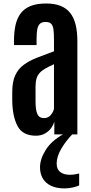

<svg xmlns="http://www.w3.org/2000/svg" viewBox="-20 -761 514 1087"><path d="M183.6 7.3Q108.4 7.3 79.3 -47.4Q50.3 -102.1 49.3 -192.4V-239.3Q49.3 -297.9 66.2 -334.5Q83 -371.1 114.3 -394Q145.5 -417 189 -434.1Q232.4 -451.2 285.6 -470.7V-534.7Q285.6 -571.8 282.7 -594Q279.8 -616.2 269.5 -626.5Q259.3 -636.7 237.8 -636.7Q216.8 -636.7 205.8 -626.2Q194.8 -615.7 190.9 -594Q187 -572.3 187 -538.6V-505.9H59.1V-527.8Q59.1 -578.1 67.6 -617.7Q76.2 -657.2 96.7 -684.8Q117.2 -712.4 152.6 -726.8Q188 -741.2 241.7 -741.2Q289.1 -741.2 322.8 -727.8Q356.4 -714.4 377.4 -687.7Q398.4 -661.1 408.2 -621.1Q418 -581.1 418 -527.8V0H287.6V-72.8Q281.7 -51.8 267.6 -33.4Q253.4 -15.1 232.2 -3.9Q210.9 7.3 183.6 7.3ZM228.5 -92.3Q252.9 -92.3 267.6 -109.9Q282.2 -127.4 285.6 -145.5V-397.5Q256.3 -384.3 236.3 -372.8Q216.3 -361.3 204.1 -347.7Q191.9 -334 186.5 -315.4Q181.2 -296.9 181.2 -270V-188Q181.2 -137.7 191.7 -115Q202.1 -92.3 228.5 -92.3ZM345.7 305.7Q300.3 305.7 269.3 291Q238.3 276.4 222.4 249.5Q206.5 222.7 206.5 186.5Q206.5 139.2 239 87.6Q271.5 36.1 336.4 0H388.7Q351.6 38.6 326.2 82.3Q300.8 126 300.8 165.5Q300.8 197.8 321.3 213.1Q341.8 228.5 375 228.5Q393.6 228.5 408.4 225.3Q423.3 222.2 428.2 221.2V288.6Q419.9 293.5 395.3 299.6Q370.6 305.7 345.7 305.7Z"/></svg>

Font: Antonio
Style: Bold
Weight: 700
Designer: Vernon Adams
Foundry: Vernon Adams
Version: Version 1.002